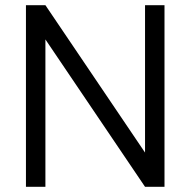

<svg xmlns="http://www.w3.org/2000/svg" viewBox="-20 -720 734 740"><path d="M539 0 80 -679V-700H155L614 -21V0ZM80 0V-700H155V0ZM539 0V-700H614V0Z"/></svg>

Font: Fustat
Style: Regular
Weight: 400
Designer: Mohamed Gaber, Khaled Hosny, Laura Garcia Mut
Foundry: Kief Type Foundry, Alif Type Foundry, Hard Type Foundry
Version: Version 1.007